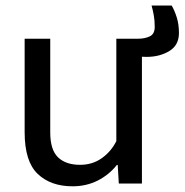

<svg xmlns="http://www.w3.org/2000/svg" viewBox="-20 -651 655 681"><path d="M67.4 -182.1V-513.7H158.2V-181.2Q158.2 -119.6 185.8 -93Q213.4 -66.4 264.2 -66.4Q307.6 -66.4 340.8 -89.8Q374 -113.3 392.6 -150.4V-513.7H483.4V0H401.4L397.5 -65.9H394.5Q366.7 -30.8 326.4 -10.5Q286.1 9.8 237.3 9.8Q159.7 9.8 113.5 -34.4Q67.4 -78.6 67.4 -182.1ZM429.2 -513.7H470.2Q493.7 -513.7 511.2 -522Q528.8 -530.3 528.8 -555.7Q528.8 -578.1 525.6 -595.9Q522.5 -613.8 517.6 -631.3H588.9Q598.6 -615.2 606.7 -590.1Q614.7 -564.9 614.7 -533.7Q614.7 -490.7 580.6 -470Q546.4 -449.2 499.5 -449.2Q477.1 -449.2 459.5 -452.1Q441.9 -455.1 429.2 -459.5Z"/></svg>

Font: RobotoFlex
Style: Regular
Weight: 400
Designer: Berlow after Robertson
Foundry: Google
Version: Version 2.136